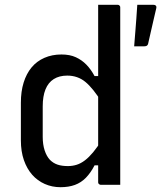

<svg xmlns="http://www.w3.org/2000/svg" viewBox="-20 -770 672 800"><path d="M67 -185V-342Q67 -389 78.5 -426Q90 -463 111.5 -489Q133 -515 165 -529Q197 -543 236 -543Q271 -543 296 -531.5Q321 -520 340 -500.5Q359 -481 374 -453H404V-344Q368 -402 336 -428.5Q304 -455 260 -455Q227 -455 204 -440.5Q181 -426 169.5 -397.5Q158 -369 158 -327V-200Q158 -168 166 -143.5Q174 -119 188 -104Q202 -90 220 -84Q238 -78 263 -78Q282 -78 299.5 -83.5Q317 -89 334 -102Q351 -115 368 -135.5Q385 -156 404 -186V-81H374Q358 -50 338 -29.5Q318 -9 292 0.5Q266 10 232 10Q197 10 166.5 -3.5Q136 -17 114 -42Q92 -67 79.5 -103Q67 -139 67 -185ZM389 -650Q389 -674 389 -699Q389 -724 389 -750Q399 -750 409.5 -750Q420 -750 429.5 -750Q439 -750 449.5 -750Q460 -750 470 -750Q474 -750 476 -748.5Q478 -747 479.5 -745Q481 -743 481 -739Q481 -662 481 -582Q481 -502 481 -423Q481 -344 481 -267.5Q481 -191 481 -120Q481 -86 481 -55.5Q481 -25 481 0Q471 0 460.5 0Q450 0 440.5 0Q431 0 420.5 0Q410 0 400 0Q397 0 394.5 -1.5Q392 -3 390.5 -5Q389 -7 389 -11Q389 -91 389 -171Q389 -251 389 -330.5Q389 -410 389 -490Q389 -570 389 -650ZM581 -577Q567 -577 558.5 -577Q550 -577 539 -577Q542 -613 544 -639.5Q546 -666 548 -691.5Q550 -717 552 -750Q563 -750 572 -750Q581 -750 592 -750Q603 -750 618 -750Q627 -750 630 -745.5Q633 -741 631 -735Q624 -704 619 -683.5Q614 -663 609.5 -642Q605 -621 597 -587Q596 -583 592.5 -580Q589 -577 581 -577Z"/></svg>

Font: Rec Mono Linear
Style: Regular
Weight: 400
Monospace: yes
Version: Version 1.085; ttfautohint (v1.8.4.7-5d5b)